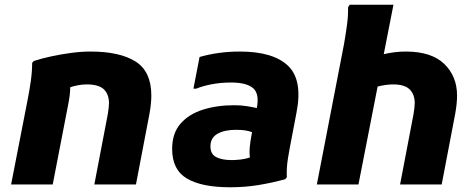

<svg xmlns="http://www.w3.org/2000/svg" viewBox="-20 -780 2009 812"><path d="M27 0 98 -364Q105 -400 110.5 -439Q116 -478 116 -514L123 -522Q153 -532 194 -541Q235 -550 279 -556Q323 -562 363 -562Q486 -562 553 -520Q620 -478 620 -376Q620 -359 618 -339.5Q616 -320 612 -298L555 0H379L436 -298Q438 -311 439.5 -323Q441 -335 441 -343Q441 -381 419.5 -402Q398 -423 347 -423Q328 -423 310 -419.5Q292 -416 277 -411Q277 -394 274.5 -375Q272 -356 268 -336L203 0Z M953 12Q833 12 770.5 -25Q708 -62 708 -150Q708 -216 743 -256.5Q778 -297 837.5 -316Q897 -335 971 -335Q999 -335 1024 -331Q1049 -327 1066 -323Q1078 -384 1050 -407.5Q1022 -431 958 -431Q913 -431 874.5 -423.5Q836 -416 810 -405H798L824 -539Q862 -550 905 -556Q948 -562 994 -562Q1135 -562 1198 -502Q1261 -442 1234 -304L1213 -194Q1205 -154 1198 -111.5Q1191 -69 1193 -30L1186 -22Q1131 -7 1074 2.5Q1017 12 953 12ZM870 -161Q870 -128 894.5 -115.5Q919 -103 960 -103Q978 -103 998.5 -105.5Q1019 -108 1037 -114Q1034 -135 1036.5 -159.5Q1039 -184 1043 -205L1046 -221Q1033 -226 1017 -228.5Q1001 -231 978 -231Q929 -231 899.5 -214Q870 -197 870 -161Z M1496 0H1320L1435 -594Q1441 -628 1447 -671Q1453 -714 1452 -749L1459 -760H1644L1603 -551Q1625 -556 1648 -559Q1671 -562 1696 -562Q1805 -562 1859 -509.5Q1913 -457 1913 -376Q1913 -359 1911 -339.5Q1909 -320 1905 -298L1848 0H1672L1729 -298Q1731 -311 1732.5 -323Q1734 -335 1734 -343Q1734 -381 1712.5 -402Q1691 -423 1643 -423Q1613 -423 1577 -414Z"/></svg>

Font: Kufam
Style: Bold Italic
Weight: 700
Italic angle: -11°
Designer: Artur Schmal
Foundry: Original Type
Version: Version 1.301; ttfautohint (v1.8.3)